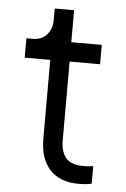

<svg xmlns="http://www.w3.org/2000/svg" viewBox="-50 -697 488 741"><g transform="rotate(5 194.0 -327.0)"><path d="M132 -156V-461H33V-536H58Q91 -536 111.5 -558Q132 -580 132 -615V-660H207V-536H325V-461H207V-156Q207 -112 227 -88Q247 -64 295 -64Q317 -64 333 -67V1Q313 6 282 6Q210 6 171 -36Q132 -78 132 -156Z"/></g></svg>

Font: Eudoxus Sans
Style: Regular
Weight: 400
Designer: Stijn de Vries
Foundry: tokotype
Version: Version 2.005